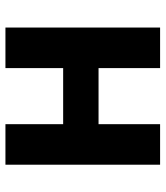

<svg xmlns="http://www.w3.org/2000/svg" viewBox="28 -628 600 695"><g transform="rotate(-90 327.5 -280.0)"><path d="M79.3 0V-559.8H226V-350.9H429V-559.8H575.8V0H429V-222.8H226V0Z"/></g></svg>

Font: Noto Sans KR Thin
Style: Regular
Weight: 100
Designer: Ryoko NISHIZUKA 西塚涼子 (kana, bopomofo & ideographs); Paul D. Hunt (Latin, Greek & Cyrillic); Sandoll Communications 산돌커뮤니
Foundry: Adobe
Version: Version 2.004-H2;hotconv 1.0.118;makeotfexe 2.5.65603